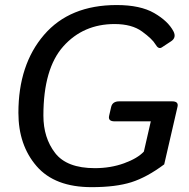

<svg xmlns="http://www.w3.org/2000/svg" viewBox="-20 -735 758 769"><path d="M53.7 -283.2Q53.7 -476.1 156.5 -595.5Q259.3 -714.8 447.3 -714.8Q542 -714.8 597.7 -682.6Q653.3 -650.4 674.8 -609.4Q687.5 -584.5 665.5 -569.8L628.4 -545.4Q614.7 -536.1 602.5 -557.6Q590.3 -578.6 549.3 -608.6Q508.3 -638.7 439 -638.7Q313.5 -638.7 233.6 -549.3Q153.8 -460 153.8 -272Q153.8 -183.1 200.7 -122.3Q247.6 -61.5 359.9 -61.5Q423.3 -61.5 477.1 -81.1Q530.8 -100.6 556.2 -127.9L584 -249H439Q412.1 -249 417 -271L425.3 -307.1Q430.7 -329.1 457.5 -329.1H669.4Q696.3 -329.1 690.9 -307.1L637.7 -76.7Q568.4 -24.9 505.9 -5.1Q443.4 14.6 346.7 14.6Q199.2 14.6 126.5 -69.6Q53.7 -153.8 53.7 -283.2Z"/></svg>

Font: Istok Web
Style: Italic
Weight: 400
Italic angle: -13°
Designer: Andrey V. Panov
Foundry: Andrey V. Panov
Version: Version 1.0.2g